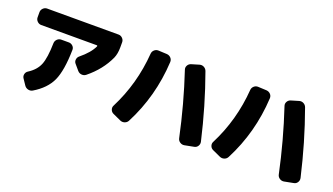

<svg xmlns="http://www.w3.org/2000/svg" viewBox="-69 -1255 3137 1811"><g transform="rotate(20 1500.0 -349.5)"><path d="M878 -740Q901 -740 918 -723Q935 -706 935 -683V-632Q935 -567 915 -522Q852 -384 722 -279Q703 -264 678.5 -266.5Q654 -269 638 -288L592 -342Q577 -359 580 -382Q583 -405 601 -419Q692 -493 726 -566Q727 -569 725.5 -572Q724 -575 721 -575H162Q139 -575 122 -592Q105 -609 105 -632V-683Q105 -706 122 -723Q139 -740 162 -740ZM463 -510Q486 -510 503 -493.5Q520 -477 519 -454Q515 -246 468 -143Q421 -40 299 33Q278 45 254.5 39.5Q231 34 217 14L178 -44Q165 -63 170 -85Q175 -107 194 -119Q270 -167 298 -236Q326 -305 329 -454Q330 -477 347 -493.5Q364 -510 387 -510Z M1766 -697Q1878 -387 1954 -56Q1959 -33 1946.5 -13Q1934 7 1911 11L1818 29Q1795 33 1775 20Q1755 7 1750 -16Q1682 -335 1580 -641Q1572 -663 1583 -683.5Q1594 -704 1616 -711L1693 -734Q1716 -741 1737 -730Q1758 -719 1766 -697ZM1370 -723Q1394 -721 1410 -704Q1426 -687 1425 -663Q1406 -312 1249 -10Q1238 11 1215 18.5Q1192 26 1170 16L1089 -21Q1068 -31 1060.5 -53Q1053 -75 1064 -95Q1201 -364 1224 -674Q1226 -697 1243.5 -712.5Q1261 -728 1284 -727Z M2766 -697Q2878 -387 2954 -56Q2959 -33 2946.5 -13Q2934 7 2911 11L2818 29Q2795 33 2775 20Q2755 7 2750 -16Q2682 -335 2580 -641Q2572 -663 2583 -683.5Q2594 -704 2616 -711L2693 -734Q2716 -741 2737 -730Q2758 -719 2766 -697ZM2370 -723Q2394 -721 2410 -704Q2426 -687 2425 -663Q2406 -312 2249 -10Q2238 11 2215 18.5Q2192 26 2170 16L2089 -21Q2068 -31 2060.5 -53Q2053 -75 2064 -95Q2201 -364 2224 -674Q2226 -697 2243.5 -712.5Q2261 -728 2284 -727Z"/></g></svg>

Font: Rounded Mplus 1c Black
Style: Regular
Weight: 900
Version: Version 1.059.20150529